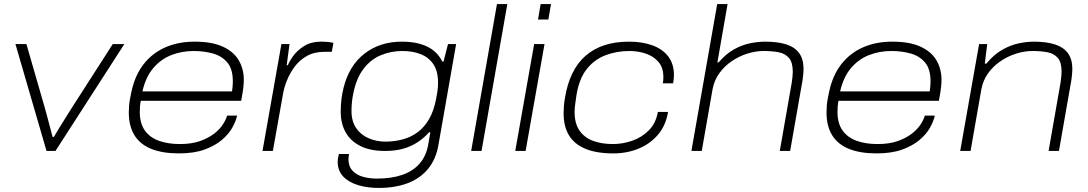

<svg xmlns="http://www.w3.org/2000/svg" viewBox="-20 -743 5353 945"><path d="M209 0 56 -526H110L198 -221Q203 -205 210 -178Q217 -151 225 -121.5Q233 -92 239 -69H245Q256 -88 272 -114Q288 -140 306 -168.5Q324 -197 339 -221L535 -526H592L253 0Z M861 12Q780 12 725 -10Q670 -32 642 -77Q614 -122 614 -189Q614 -224 619.5 -254.5Q625 -285 632 -313Q652 -387 695 -437Q738 -487 799.5 -512.5Q861 -538 938 -538Q1024 -538 1077.5 -513Q1131 -488 1155.5 -445.5Q1180 -403 1180 -350Q1180 -337 1178 -315.5Q1176 -294 1167 -247H673Q670 -232 669 -219Q668 -206 668 -193Q668 -135 693.5 -100Q719 -65 763.5 -49.5Q808 -34 865 -34Q924 -34 965.5 -49Q1007 -64 1035 -86Q1063 -108 1078 -132Q1093 -156 1098 -174H1147Q1141 -146 1123 -114Q1105 -82 1071 -53.5Q1037 -25 985.5 -6.5Q934 12 861 12ZM681 -293H1122Q1124 -307 1125 -319Q1126 -331 1126 -342Q1126 -404 1098.5 -436Q1071 -468 1027 -480Q983 -492 933 -492Q875 -492 823.5 -472Q772 -452 734.5 -408Q697 -364 681 -293Z M1272 0 1365 -526H1405L1391 -422H1397Q1404 -441 1423.5 -468Q1443 -495 1477 -516.5Q1511 -538 1559 -538Q1576 -538 1593 -536.5Q1610 -535 1621 -532L1613 -488H1578Q1527 -488 1490.5 -467.5Q1454 -447 1430 -414.5Q1406 -382 1392 -346.5Q1378 -311 1373 -281L1323 0Z M1844 182Q1788 182 1742 168Q1696 154 1669 125.5Q1642 97 1642 52Q1642 45 1643.5 36.5Q1645 28 1648 15H1698Q1697 22 1696 28Q1695 34 1695 40Q1695 75 1714.5 96.5Q1734 118 1766 127Q1798 136 1835 136Q1906 136 1959 118Q2012 100 2045 62.5Q2078 25 2088 -33Q2090 -48 2093 -62.5Q2096 -77 2098 -92H2092Q2065 -62 2033 -41.5Q2001 -21 1962.5 -10.5Q1924 0 1875 0Q1802 0 1753.5 -24.5Q1705 -49 1681 -92Q1657 -135 1657 -192Q1657 -224 1660.5 -254Q1664 -284 1671 -311Q1698 -420 1774 -479Q1850 -538 1958 -538Q2032 -538 2082 -514Q2132 -490 2157 -440H2163L2185 -526H2225L2138 -30Q2126 41 2086.5 88.5Q2047 136 1985.5 159Q1924 182 1844 182ZM1877 -46Q1922 -46 1962.5 -57Q2003 -68 2036 -92.5Q2069 -117 2092.5 -158Q2116 -199 2127 -259Q2131 -279 2133 -293Q2135 -307 2135.5 -317.5Q2136 -328 2136 -336Q2136 -393 2113 -427Q2090 -461 2050.5 -476.5Q2011 -492 1960 -492Q1905 -492 1855 -471.5Q1805 -451 1769 -404Q1733 -357 1718 -279Q1714 -258 1712.5 -243Q1711 -228 1710.5 -217.5Q1710 -207 1710 -197Q1710 -146 1733 -112.5Q1756 -79 1794.5 -62.5Q1833 -46 1877 -46Z M2299 0 2426 -723H2477L2350 0Z M2628 -647 2641 -723H2692L2679 -647ZM2516 0 2609 -526H2660L2567 0Z M2999 12Q2915 12 2860.5 -11Q2806 -34 2780 -77.5Q2754 -121 2754 -185Q2754 -203 2755.5 -222.5Q2757 -242 2761 -263Q2772 -330 2797 -381.5Q2822 -433 2861 -467.5Q2900 -502 2953.5 -520Q3007 -538 3076 -538Q3142 -538 3192 -519.5Q3242 -501 3269.5 -464.5Q3297 -428 3297 -374Q3297 -364 3296 -354Q3295 -344 3293 -333H3242Q3244 -341 3244.5 -349Q3245 -357 3245 -364Q3245 -410 3221 -438Q3197 -466 3159 -479Q3121 -492 3078 -492Q3015 -492 2960 -471Q2905 -450 2867.5 -402.5Q2830 -355 2817 -273Q2814 -252 2812 -237.5Q2810 -223 2809 -212.5Q2808 -202 2808 -193Q2808 -135 2832.5 -100Q2857 -65 2899.5 -49.5Q2942 -34 2997 -34Q3044 -34 3091 -50Q3138 -66 3173 -101Q3208 -136 3218 -192H3268Q3257 -125 3218.5 -80Q3180 -35 3123 -11.5Q3066 12 2999 12Z M3383 0 3510 -723H3561L3511 -436H3517Q3553 -478 3592.5 -500Q3632 -522 3672 -530Q3712 -538 3746 -538Q3808 -538 3850 -524.5Q3892 -511 3913.5 -481.5Q3935 -452 3935 -402Q3935 -390 3933.5 -376.5Q3932 -363 3930 -348L3869 0H3818L3877 -337Q3879 -352 3880.5 -365Q3882 -378 3882 -389Q3882 -436 3863 -458Q3844 -480 3811.5 -486Q3779 -492 3738 -492Q3699 -492 3658 -479Q3617 -466 3581 -441.5Q3545 -417 3520 -382Q3495 -347 3487 -303L3434 0Z M4295 12Q4214 12 4159 -10Q4104 -32 4076 -77Q4048 -122 4048 -189Q4048 -224 4053.5 -254.5Q4059 -285 4066 -313Q4086 -387 4129 -437Q4172 -487 4233.5 -512.5Q4295 -538 4372 -538Q4458 -538 4511.5 -513Q4565 -488 4589.5 -445.5Q4614 -403 4614 -350Q4614 -337 4612 -315.5Q4610 -294 4601 -247H4107Q4104 -232 4103 -219Q4102 -206 4102 -193Q4102 -135 4127.5 -100Q4153 -65 4197.5 -49.5Q4242 -34 4299 -34Q4358 -34 4399.5 -49Q4441 -64 4469 -86Q4497 -108 4512 -132Q4527 -156 4532 -174H4581Q4575 -146 4557 -114Q4539 -82 4505 -53.5Q4471 -25 4419.5 -6.5Q4368 12 4295 12ZM4115 -293H4556Q4558 -307 4559 -319Q4560 -331 4560 -342Q4560 -404 4532.5 -436Q4505 -468 4461 -480Q4417 -492 4367 -492Q4309 -492 4257.5 -472Q4206 -452 4168.5 -408Q4131 -364 4115 -293Z M4706 0 4799 -526H4839L4827 -430H4835Q4871 -474 4912 -497.5Q4953 -521 4993.5 -529.5Q5034 -538 5069 -538Q5130 -538 5172 -524.5Q5214 -511 5236 -481.5Q5258 -452 5258 -402Q5258 -390 5256.5 -376.5Q5255 -363 5253 -348L5192 0H5141L5200 -337Q5202 -352 5203.5 -365.5Q5205 -379 5205 -390Q5205 -437 5186 -458.5Q5167 -480 5134.5 -486Q5102 -492 5061 -492Q5022 -492 4981 -479Q4940 -466 4904 -441.5Q4868 -417 4843 -382Q4818 -347 4810 -303L4757 0Z"/></svg>

Font: Archivo Expanded Thin
Style: Italic
Weight: 250
Width: 7
Italic angle: -10°
Designer: Hector Gatti
Foundry: Omnibus-Type
Version: Version 2.001